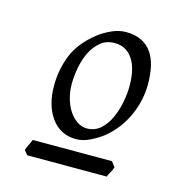

<svg xmlns="http://www.w3.org/2000/svg" viewBox="-61 -656 376 422"><g transform="rotate(15 126.5 -445.0)"><path d="M214.8 -491.2Q214.8 -530.8 200.2 -552.5Q185.5 -574.2 159.2 -574.2Q140.1 -574.2 127 -563.2Q113.8 -552.2 105.7 -535.4Q97.7 -518.6 94.2 -499Q90.8 -479.5 90.8 -462.9Q90.8 -445.8 95.2 -430.2Q99.6 -414.6 107.4 -402.8Q115.2 -391.1 125.7 -384Q136.2 -377 147.9 -377Q166 -377 179 -388.7Q191.9 -400.4 199.7 -418Q207.5 -435.5 211.2 -455.3Q214.8 -475.1 214.8 -491.2ZM229 -310.1Q226.6 -302.2 223.4 -297.6Q220.2 -293 217.8 -286.1H37.1L28.8 -295.9Q31.2 -303.7 34.2 -309.1Q37.1 -314.5 40 -321.8H220.2ZM252.9 -504.9Q252.9 -487.3 249 -469.2Q245.1 -451.2 237.5 -434.3Q230 -417.5 218.8 -402.3Q207.5 -387.2 192.9 -375Q178.7 -363.8 162.6 -356Q146.5 -348.1 130.9 -348.1Q112.3 -348.1 98.1 -355.7Q84 -363.3 74.2 -377Q64.5 -390.6 59.3 -408.9Q54.2 -427.2 54.2 -449.2Q54.2 -486.3 67.4 -519Q80.6 -551.8 115.2 -579.1Q128.4 -589.4 144.8 -596.7Q161.1 -604 176.8 -604Q197.8 -604 212.4 -596.7Q227.1 -589.4 236.1 -576.2Q245.1 -563 249 -544.9Q252.9 -526.9 252.9 -504.9Z"/></g></svg>

Font: Gentium Plus Am
Style: Italic
Weight: 400
Italic angle: -8°
Designer: J. Victor Gaultney, Annie Olsen, Iska Routamaa, Becca Hirsbrunner
Foundry: SIL International
Version: Version 5.000